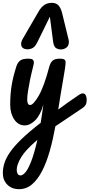

<svg xmlns="http://www.w3.org/2000/svg" viewBox="-24 -880 632 1355"><path d="M111 455Q59 455 27.5 423Q-4 391 -4 341Q-4 309 6.5 273.5Q17 238 45.5 196Q74 154 126.5 103Q179 52 263 -13Q273 -73 282 -142Q261 -67 224.5 -31Q188 5 150 5Q105 5 76.5 -37Q48 -79 48 -140Q48 -217 58.5 -279Q69 -341 91 -410Q100 -438 117.5 -452Q135 -466 176 -466Q199 -466 207 -459Q215 -452 215 -438Q215 -431 210 -411Q205 -391 199 -366Q193 -341 188 -317Q180 -274 174 -239Q168 -204 168 -177Q168 -139 189 -139Q211 -139 249 -204Q287 -269 324 -410Q332 -439 348 -452.5Q364 -466 398 -466Q421 -466 430 -460Q439 -454 439 -440Q439 -425 433.5 -389Q428 -353 419.5 -305Q411 -257 402.5 -205Q394 -153 387 -107Q421 -132 458.5 -159Q496 -186 537 -213Q550 -221 560 -221Q574 -221 581 -208Q588 -195 588 -177Q588 -154 581 -141Q574 -128 559 -118Q510 -85 461 -52Q412 -19 367 11Q350 105 327 186Q304 267 273 327Q242 387 202 421Q162 455 111 455ZM94 319Q94 334 100 346Q106 358 122 358Q136 358 155 336.5Q174 315 195.5 260.5Q217 206 240 107Q157 177 125.5 229.5Q94 282 94 319ZM406 -531Q386 -531 371 -541Q356 -551 351 -585L328 -762L241 -585Q225 -551 207 -541.5Q189 -532 171 -532Q150 -532 137.5 -541.5Q125 -551 125 -569Q125 -586 136 -605L248 -798Q265 -828 287.5 -844Q310 -860 342 -860Q372 -860 389 -841.5Q406 -823 415 -785L459 -605Q462 -593 462 -583Q462 -557 444.5 -544Q427 -531 406 -531Z"/></svg>

Font: Pacifico
Style: Regular
Weight: 400
Designer: Vernon Adams
Foundry: Vernon Adams
Version: Version 3.010; ttfautohint (v1.8.4.7-5d5b)